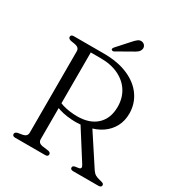

<svg xmlns="http://www.w3.org/2000/svg" viewBox="-202 -1011 1069 1146"><g transform="rotate(30 333.0 -438.0)"><path d="M591 -465Q591 -415 569.8 -375.2Q548.5 -335.5 510 -309Q471.5 -282.5 419.5 -272Q406 -270 393.2 -267.2Q380.5 -264.5 367.2 -263Q354 -261.5 338.5 -261.5Q309.5 -261.5 279.8 -265.5Q250 -269.5 223.8 -277.8Q197.5 -286 178.5 -298L183.5 -329.5Q202.5 -317 227.8 -309.5Q253 -302 279.5 -298.8Q306 -295.5 328 -295.5Q414 -295.5 462.2 -340.5Q510.5 -385.5 510.5 -465.5Q510.5 -524 482.8 -569.2Q455 -614.5 402.5 -640.5Q350 -666.5 277 -666.5H209V-70Q209 -56 216.5 -48.2Q224 -40.5 237.5 -38L282 -32Q291 -30 295 -25.8Q299 -21.5 299 -15Q299 0 279 0H73Q63 0 58 -4Q53 -8 53 -15Q53 -27.5 70.5 -32.5L103.5 -38Q118 -41 125.5 -48.8Q133 -56.5 133 -70V-630Q133 -644 125.2 -651.5Q117.5 -659 103.5 -662L70.5 -667.5Q53 -672.5 53 -685Q53 -692 58 -696Q63 -700 73 -700H279Q378 -700 447.8 -669.2Q517.5 -638.5 554.2 -585.2Q591 -532 591 -465ZM361.5 -278.5 437.5 -288.5 582.5 -67Q592.5 -52.5 605.2 -45.2Q618 -38 636 -34Q654.5 -30 660.5 -26.2Q666.5 -22.5 666.5 -15Q666.5 -8 661.5 -4Q656.5 0 646 0H472.5Q452.5 0 452.5 -15Q452.5 -20.5 456.5 -24.2Q460.5 -28 468.5 -29.5L492 -33Q503.5 -35 505.2 -42.2Q507 -49.5 499 -62ZM384.5 -839.5Q401 -859 414.5 -869Q428 -879 444.5 -875Q458 -871 464 -859.8Q470 -848.5 466.5 -836.5Q463 -823 451.5 -814Q440 -805 422.5 -796L326 -741Q322 -739 317.2 -739.5Q312.5 -740 309.5 -743Q306.5 -747 308.2 -751.5Q310 -756 313 -760Z"/></g></svg>

Font: Fraunces 48pt Soft Wonky Light
Style: Regular
Weight: 300
Version: Version 1.000;[b76b70a41]